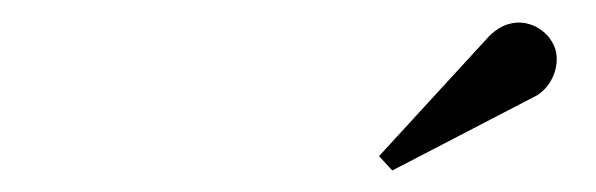

<svg xmlns="http://www.w3.org/2000/svg" viewBox="-20 -995 540 174"><path d="M335.5 -840.5 323.5 -853.5 424 -963Q432 -970.5 440.2 -973Q448.5 -975.5 456.2 -974Q464 -972.5 470.2 -968Q476.5 -963.5 480 -957.5Q485 -949.5 484.5 -939.8Q484 -930 479.2 -921.8Q474.5 -913.5 466.5 -908.5Z"/></svg>

Font: Bodoni Moda SC
Style: Italic
Weight: 400
Italic angle: -13°
Designer: Owen Earl
Foundry: indestructible type
Version: Version 2.005